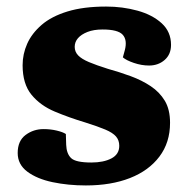

<svg xmlns="http://www.w3.org/2000/svg" viewBox="-20 -552 573 586"><path d="M259 -56Q296 -56 320 -68.5Q344 -81 344 -107Q344 -124 334 -135.5Q324 -147 301.5 -156.5Q279 -166 241 -178Q191 -193 147 -211.5Q103 -230 76 -263Q49 -296 49 -353Q49 -387 63 -418.5Q77 -450 107 -476Q137 -502 186 -517Q235 -532 304 -532Q354 -532 399.5 -519.5Q445 -507 473.5 -481Q502 -455 502 -415Q502 -386 482.5 -369Q463 -352 435 -352Q412 -352 388.5 -360Q365 -368 355 -377L361 -399Q369 -430 354.5 -446Q340 -462 293 -462Q266 -462 247 -454.5Q228 -447 218 -435.5Q208 -424 208 -409Q208 -394 218.5 -383Q229 -372 251.5 -362.5Q274 -353 309 -342Q345 -332 379 -319.5Q413 -307 440 -289Q467 -271 483 -244.5Q499 -218 499 -177Q499 -117 466.5 -74Q434 -31 376.5 -8.5Q319 14 242 14Q188 14 140.5 4Q93 -6 63.5 -28Q34 -50 34 -85Q34 -122 58 -140Q82 -158 113 -158Q134 -158 153 -153.5Q172 -149 181 -143L182 -110Q183 -83 197 -69.5Q211 -56 259 -56Z"/></svg>

Font: Literata ExtraBold
Style: Italic
Weight: 800
Italic angle: -2°
Designer: Latin by Veronika Burian and Jose Scaglione. Greek by Irene Vlachou. Cyrillic by Vera Evstafieva
Foundry: TypeTogether
Version: Version 3.002